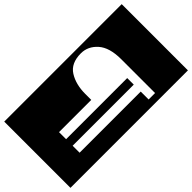

<svg xmlns="http://www.w3.org/2000/svg" viewBox="-347 -1005 1306 1306"><g transform="rotate(45 306.5 -352.0)"><path d="M-12 -917H625V213H-12ZM251 -650Q138 -650 83 -601Q28 -552 28 -484Q28 -389 90.5 -349.5Q153 -310 245 -310H302V0H370V-588H433V0H500V-588H576V-650Z"/></g></svg>

Font: Zilla Slab Highlight
Style: Regular
Weight: 400
Designer: Typotheque Type Foundry
Foundry: Typotheque type foundry
Version: Version 1.1; 2017; ttfautohint (v1.6)